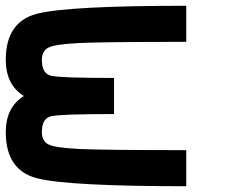

<svg xmlns="http://www.w3.org/2000/svg" viewBox="-20 -645 790 665"><path d="M625 -500Q343.8 -500 257.8 -496.1Q171.9 -492.2 148.4 -480.5Q125 -468.8 125 -437.5Q125 -390.6 156.2 -382.8Q187.5 -375 375 -375V-250Q187.5 -250 156.2 -242.2Q125 -234.4 125 -187.5Q125 -156.2 148.4 -144.5Q171.9 -132.8 257.8 -128.9Q343.8 -125 625 -125V0Q218.8 0 109.4 -27.3Q0 -54.7 0 -187.5Q0 -273.4 62.5 -312.5Q0 -351.6 0 -437.5Q0 -570.3 109.4 -597.7Q218.8 -625 625 -625Z"/></svg>

Font: CraftyPE
Style: Regular
Weight: 400
Designer: Erek Butcher
Foundry: Haunted Coop
Version: Version 0.018;April 4, 2024;FontCreator 15.0.0.2962 64-bit